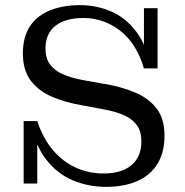

<svg xmlns="http://www.w3.org/2000/svg" viewBox="-20 -714 718 747"><path d="M393 13Q323 13 262 -13Q201 -39 158 -95.5Q115 -152 98 -243H125Q147 -176 185.5 -130.5Q224 -85 274.5 -62Q325 -39 383 -39Q453 -39 491.5 -71.5Q530 -104 530 -164Q530 -206 510 -230.5Q490 -255 456 -268.5Q422 -282 381 -289L301 -304Q235 -315 182.5 -337.5Q130 -360 99.5 -400.5Q69 -441 69 -506Q69 -571 97 -612.5Q125 -654 175.5 -674Q226 -694 291 -694Q356 -694 412.5 -669.5Q469 -645 510 -591Q551 -537 567 -448H540Q511 -546 447 -595Q383 -644 304 -644Q234 -644 195.5 -613.5Q157 -583 157 -525Q157 -486 175.5 -462Q194 -438 226 -424.5Q258 -411 299 -403L378 -389Q448 -378 502.5 -355.5Q557 -333 588.5 -293Q620 -253 620 -186Q620 -120 592 -75.5Q564 -31 513 -9Q462 13 393 13ZM72 0V-243H98L125 -195V0ZM567 -448 540 -495V-682H593V-448Z"/></svg>

Font: Montagu Slab
Style: Regular
Weight: 400
Version: Version 1.000